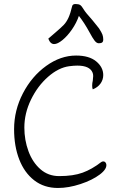

<svg xmlns="http://www.w3.org/2000/svg" viewBox="-20 -923 589 954"><path d="M50 -281Q50 -375 94 -459.5Q138 -544 209.5 -595.5Q281 -647 358 -647Q423 -647 458 -618Q493 -589 493 -550Q493 -527 479.5 -508Q466 -489 441 -479Q438 -485 438 -498Q438 -510 441 -522Q443 -538 443 -545Q443 -555 440 -562Q426 -597 364 -597Q347 -597 324 -594Q271 -587 219 -541.5Q167 -496 134 -428Q101 -360 101 -289Q101 -227 121.5 -171.5Q142 -116 181 -82Q220 -48 274 -48Q344 -48 390.5 -65Q437 -82 482 -117Q487 -121 493 -121Q504 -121 508 -108Q513 -84 476 -56Q439 -28 380 -8.5Q321 11 268 11Q199 11 150 -27Q101 -65 75.5 -131Q50 -197 50 -281ZM425 -762Q399 -810 372 -844Q360 -809 337.5 -776.5Q315 -744 290.5 -724Q266 -704 249 -704Q230 -704 220 -731L256 -762Q284 -786 297 -799.5Q310 -813 320 -834.5Q330 -856 339 -894Q342 -903 355 -903Q371 -903 378.5 -898Q386 -893 396 -876Q404 -862 439 -823Q445 -815 456 -802Q467 -789 472 -782Q485 -762 489 -751Q493 -740 493 -727Q493 -716 487.5 -712Q482 -708 471 -708Q460 -708 450 -721Q440 -734 425 -762Z"/></svg>

Font: Indie Flower
Style: Regular
Weight: 400
Designer: Kimberly Geswein
Foundry: Kimberly Geswein
Version: Version 2.000